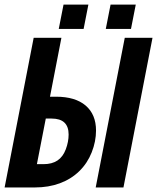

<svg xmlns="http://www.w3.org/2000/svg" viewBox="-33 -825 691 845"><path d="M115.2 -658.7H237.3L187 -399.4H213.4Q298.3 -399.4 344 -360.4Q389.6 -321.3 389.6 -250.5Q389.6 -202.6 370.6 -154.5Q351.6 -106.4 315.7 -71.5Q279.8 -36.6 230.2 -18.3Q180.7 0 120.1 0H-12.7ZM269 -232.9Q269 -303.2 194.3 -303.2H168.5L129.4 -102.5H158.2Q195.8 -102.5 220 -118.7Q244.1 -134.8 256.6 -168Q269 -201.2 269 -232.9ZM510.3 0H388.2L516.1 -658.7H638.2ZM432.6 -697.8 453.6 -804.7H564.5L543.5 -697.8ZM225.6 -697.8 246.6 -804.7H356L335 -697.8Z"/></svg>

Font: Liberation Mono
Style: Bold Italic
Weight: 700
Italic angle: -12°
Monospace: yes
Designer: Steve Matteson
Foundry: Ascender Corporation
Version: Version 2.1.5